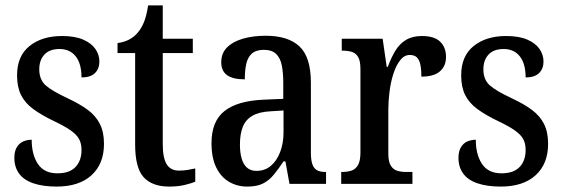

<svg xmlns="http://www.w3.org/2000/svg" viewBox="-20 -679 2077 709"><path d="M189 10Q139 10 103.5 -2Q68 -14 50.5 -38Q33 -62 33 -96Q33 -121 42.5 -136Q52 -151 66.5 -157Q81 -163 97 -163Q97 -108 120 -73.5Q143 -39 192 -39Q237 -39 259 -62.5Q281 -86 281 -125Q281 -149 272 -165.5Q263 -182 241 -197.5Q219 -213 181 -231Q133 -254 102.5 -276.5Q72 -299 57.5 -328.5Q43 -358 43 -401Q43 -472 89 -509Q135 -546 209 -546Q256 -546 286.5 -533Q317 -520 332 -498.5Q347 -477 347 -452Q347 -425 330.5 -409Q314 -393 281 -393Q281 -444 259.5 -471Q238 -498 200 -498Q163 -498 144 -477.5Q125 -457 125 -423Q125 -385 148.5 -364Q172 -343 230 -316Q275 -295 304.5 -273Q334 -251 349 -221Q364 -191 364 -148Q364 -74 318 -32Q272 10 189 10Z M605 10Q542 10 510.5 -24.5Q479 -59 479 -146V-483H414V-520Q438 -523 457 -533Q476 -543 489 -559Q502 -574 511.5 -597Q521 -620 527 -659H581V-536H692V-483H581V-147Q581 -96 595.5 -72.5Q610 -49 641 -49Q658 -49 672.5 -51.5Q687 -54 701 -57V-8Q687 -2 662 4Q637 10 605 10Z M893 10Q856 10 826 -7.5Q796 -25 778.5 -60.5Q761 -96 761 -151Q761 -231 809 -269Q857 -307 955 -311L1026 -314V-373Q1026 -411 1020.5 -438Q1015 -465 999.5 -480Q984 -495 954 -495Q926 -495 910.5 -481.5Q895 -468 889.5 -443.5Q884 -419 884 -386Q840 -386 818.5 -401.5Q797 -417 797 -449Q797 -482 818 -503.5Q839 -525 876.5 -536Q914 -547 961 -547Q1044 -547 1086 -507.5Q1128 -468 1128 -374V-116Q1128 -88 1133.5 -72.5Q1139 -57 1150.5 -50.5Q1162 -44 1181 -44H1184V0H1049L1034 -83H1027Q1009 -56 991.5 -34.5Q974 -13 951.5 -1.5Q929 10 893 10ZM927 -48Q958 -48 980 -66.5Q1002 -85 1014.5 -117.5Q1027 -150 1027 -191V-271L979 -268Q937 -266 912 -251.5Q887 -237 876.5 -210.5Q866 -184 866 -145Q866 -115 872.5 -93Q879 -71 892.5 -59.5Q906 -48 927 -48Z M1240 0V-44H1243Q1263 -44 1278 -49Q1293 -54 1302 -69.5Q1311 -85 1311 -116V-424Q1311 -454 1302.5 -468.5Q1294 -483 1279 -487.5Q1264 -492 1245 -492H1242V-536H1393L1408 -432H1412Q1424 -465 1439.5 -491Q1455 -517 1479 -531.5Q1503 -546 1538 -546Q1584 -546 1605.5 -525Q1627 -504 1627 -469Q1627 -435 1604.5 -415.5Q1582 -396 1536 -396Q1536 -424 1532 -441.5Q1528 -459 1519 -467.5Q1510 -476 1493 -476Q1473 -476 1458 -457Q1443 -438 1433 -407.5Q1423 -377 1418.5 -341.5Q1414 -306 1414 -274V-111Q1414 -82 1423 -67.5Q1432 -53 1446.5 -48.5Q1461 -44 1479 -44H1503V0Z M1829 10Q1779 10 1743.5 -2Q1708 -14 1690.5 -38Q1673 -62 1673 -96Q1673 -121 1682.5 -136Q1692 -151 1706.5 -157Q1721 -163 1737 -163Q1737 -108 1760 -73.5Q1783 -39 1832 -39Q1877 -39 1899 -62.5Q1921 -86 1921 -125Q1921 -149 1912 -165.5Q1903 -182 1881 -197.5Q1859 -213 1821 -231Q1773 -254 1742.5 -276.5Q1712 -299 1697.5 -328.5Q1683 -358 1683 -401Q1683 -472 1729 -509Q1775 -546 1849 -546Q1896 -546 1926.5 -533Q1957 -520 1972 -498.5Q1987 -477 1987 -452Q1987 -425 1970.5 -409Q1954 -393 1921 -393Q1921 -444 1899.5 -471Q1878 -498 1840 -498Q1803 -498 1784 -477.5Q1765 -457 1765 -423Q1765 -385 1788.5 -364Q1812 -343 1870 -316Q1915 -295 1944.5 -273Q1974 -251 1989 -221Q2004 -191 2004 -148Q2004 -74 1958 -32Q1912 10 1829 10Z"/></svg>

Font: Noto Serif Khmer Condensed Medium
Style: Regular
Weight: 500
Width: 3
Designer: Danh Hong and the Monotype Design Team
Foundry: Monotype Imaging Inc.
Version: Version 2.004